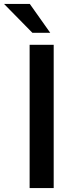

<svg xmlns="http://www.w3.org/2000/svg" viewBox="-62 -949 378 969"><path d="M87.5 -723H209V0H87.5ZM88.5 -929H-41.5L101.5 -783.5H191.5Z"/></svg>

Font: Public Sans SemiBold
Style: Regular
Weight: 600
Designer: The Public Sans Project Authors: Dan O. Williams and USWDS (Libre Franklin designed by Pablo Impallari and Rodrigo Fuenz
Version: Version 1.007